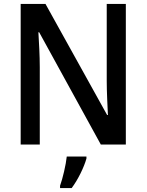

<svg xmlns="http://www.w3.org/2000/svg" viewBox="-20 -734 744 975"><path d="M619 0V-714H522V-322C522 -269 526 -194 528 -150H524L211 -714H85V0H182V-393C182 -452 178 -518 175 -570H179L492 0ZM419 71V61H319C315 102 298 174 285 209V221H344C377 177 407 114 419 71Z"/></svg>

Font: Noto Sans Myanmar UI SemiCondensed Medium
Style: Regular
Weight: 500
Width: 4
Designer: Monotype Design Team
Foundry: Monotype Imaging Inc.
Version: Version 2.103